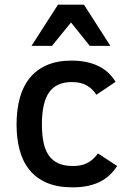

<svg xmlns="http://www.w3.org/2000/svg" viewBox="-20 -786 550 821"><path d="M481 -76.2Q467.3 -55.2 449.7 -38.3Q432.1 -21.5 408.9 -9.5Q385.7 2.4 356.2 8.8Q326.7 15.1 290 15.1Q225.6 15.1 180.2 -4.4Q134.8 -23.9 106 -59.6Q77.1 -95.2 64 -144.5Q50.8 -193.8 50.8 -253.9Q50.8 -316.4 64.7 -366.9Q78.6 -417.5 107.4 -452.9Q136.2 -488.3 180.7 -507.6Q225.1 -526.9 286.1 -526.9Q351.1 -526.9 398.9 -504.4Q446.8 -481.9 474.1 -436L392.1 -380.9Q375 -407.2 350.1 -421.1Q325.2 -435.1 287.1 -435.1Q221.2 -435.1 190.2 -391.4Q159.2 -347.7 159.2 -253.9Q159.2 -210.9 166 -177.7Q172.9 -144.5 188.2 -122.1Q203.6 -99.6 229 -87.9Q254.4 -76.2 291 -76.2Q308.1 -76.2 323 -78.9Q337.9 -81.5 351.1 -87.9Q364.3 -94.2 376 -104.5Q387.7 -114.7 398.9 -129.9ZM363.8 -589.8 283.7 -689.9 202.1 -589.8H114.7L228 -766.1H338.9L452.1 -589.8Z"/></svg>

Font: Clear Sans Medium
Style: Regular
Weight: 500
Foundry: Intel Corporation
Version: Version 1.00